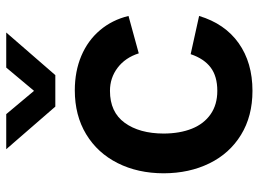

<svg xmlns="http://www.w3.org/2000/svg" viewBox="-127 -688 830 616"><g transform="rotate(-90 288.0 -380.0)"><path d="M304.5 15Q223.1 15 163.3 -21.8Q103.5 -58.5 71.9 -123.2Q40.2 -187.8 40 -270Q40.2 -352.9 72.7 -417.5Q105.2 -482.2 165.4 -518.6Q225.6 -555 306.2 -555Q366.9 -555 416.5 -534.2Q466 -513.3 499 -474.3Q532.1 -435.3 544.8 -382.7L424.8 -349.8Q411.1 -393 378.7 -417.6Q346.3 -442.2 304.5 -442.2Q236.4 -442.2 202.1 -395Q167.8 -347.9 167.5 -270Q167.7 -218 183.2 -179.3Q198.7 -140.7 229.5 -119.3Q260.3 -97.8 304.5 -97.8Q351.2 -97.8 379.4 -119.1Q407.7 -140.4 422.2 -183.3L544.8 -156.2Q520.1 -73.7 457.6 -29.3Q395.1 15 304.5 15ZM117.3 -775H229.8L304.5 -685.8L379.2 -775H491.7L355 -617.5H254Z"/></g></svg>

Font: Manrope
Style: Regular
Weight: 400
Designer: Mikhail Sharanda
Foundry: Mikhail Sharanda
Version: Version 4.503